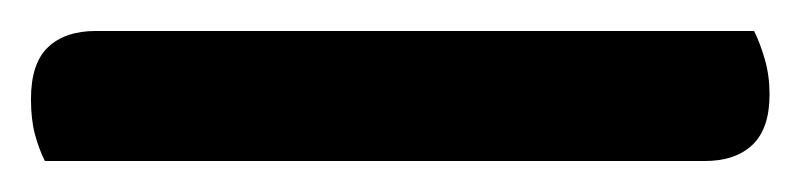

<svg xmlns="http://www.w3.org/2000/svg" viewBox="-20 37 517 124"><path d="M9 141Q5 133 2.5 123.5Q0 114 0 101Q0 78 11 67.5Q22 57 42 57H467Q471 65 474 75.5Q477 86 477 98Q477 120 466 130.5Q455 141 435 141Z"/></svg>

Font: Baloo Da 2 Medium
Style: Regular
Weight: 500
Designer: Noopur Datye, Sulekha Rajkumar and Ek Type
Foundry: Ek Type
Version: Version 1.640;hotconv 1.0.111;makeotfexe 2.5.65597; ttfautoh